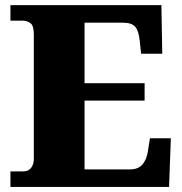

<svg xmlns="http://www.w3.org/2000/svg" viewBox="-20 -734 715 754"><path d="M650.9 -190.9 644 0H21V-61H71.8Q91.8 -61 102.3 -75Q112.8 -88.9 112.8 -109.9V-599.1Q112.8 -633.8 99.4 -643.3Q85.9 -652.8 69.8 -652.8H21V-713.9H613.8L617.2 -522.9H534.2L528.8 -573.2Q524.9 -612.8 511 -628.9Q497.1 -645 461.9 -645H312V-407.2H547.9V-338.9H312V-68.8H491.2Q522.9 -68.8 539.6 -88.4Q556.2 -107.9 561 -141.1L568.8 -190.9Z"/></svg>

Font: Koh Santepheap Black
Style: Regular
Weight: 900
Designer: Danh Hong
Version: Version 2.002; ttfautohint (v1.8.3)